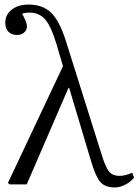

<svg xmlns="http://www.w3.org/2000/svg" viewBox="-20 -802 603 835"><path d="M555.2 -50.8 563 -29.8Q548.8 -11.2 525.1 1Q501.5 13.2 479 13.2Q437 13.2 416 -11Q395 -35.2 374 -107.9L280.8 -419.9H277.8L96.2 0H22.9L14.2 -5.9L253.9 -514.2L225.1 -611.8Q202.6 -687 176.8 -717Q150.9 -747.1 108.9 -747.1Q86.9 -747.1 76.2 -742.2Q97.2 -704.6 97.2 -688Q97.2 -671.4 85 -660.6Q72.8 -649.9 54.2 -649.9Q30.3 -649.9 16.6 -664.1Q2.9 -678.2 2.9 -703.1Q2.9 -738.3 31.2 -760.3Q59.6 -782.2 104 -782.2Q165.5 -782.2 201.9 -747.1Q238.3 -711.9 266.1 -625L424.8 -121.1Q440.4 -71.3 455.8 -54.2Q471.2 -37.1 500 -37.1Q523.4 -37.1 555.2 -50.8Z"/></svg>

Font: Literata Light
Style: Regular
Weight: 300
Designer: Latin by Veronika Burian and Jose Scaglione. Greek by Irene Vlachou. Cyrillic by Vera Evstafieva.
Foundry: TypeTogether
Version: Version 3.021